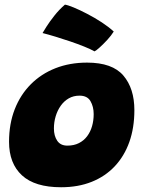

<svg xmlns="http://www.w3.org/2000/svg" viewBox="-20 -799 625 828"><path d="M243.5 8.5Q130.5 8.5 74.8 -42.8Q19 -94 19 -187.5Q19 -265 43.5 -327.8Q68 -390.5 112.8 -435.5Q157.5 -480.5 219.2 -504.8Q281 -529 355.5 -529Q464.5 -529 512 -473.2Q559.5 -417.5 559.5 -324Q559.5 -248 537.8 -186.8Q516 -125.5 474.8 -81.8Q433.5 -38 375.2 -14.8Q317 8.5 243.5 8.5ZM270.5 -171Q299 -171 320.2 -181.8Q341.5 -192.5 355.8 -211.5Q370 -230.5 377 -255Q384 -279.5 384 -307Q384 -339 370.2 -362.8Q356.5 -386.5 323 -386.5Q297 -386.5 276.5 -374.8Q256 -363 241.8 -342.8Q227.5 -322.5 220 -297.2Q212.5 -272 212.5 -245Q212.5 -213 226.8 -192Q241 -171 270.5 -171ZM260 -779Q271.5 -777.5 297.8 -766.8Q324 -756 356.2 -739.2Q388.5 -722.5 419 -702.5Q449.5 -682.5 470.5 -663Q460 -646 442.8 -627.2Q425.5 -608.5 410 -594.5Q394.5 -580.5 387.5 -577.5Q371 -587 343 -598.2Q315 -609.5 282.5 -620.5Q250 -631.5 218.8 -641Q187.5 -650.5 163.5 -656.5Q167 -663 180.5 -684.2Q194 -705.5 214.8 -731.8Q235.5 -758 260 -779Z"/></svg>

Font: Grandstander Thin Black
Style: Italic
Weight: 900
Italic angle: -15°
Version: Version 1.200